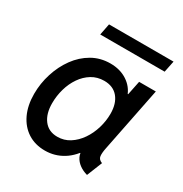

<svg xmlns="http://www.w3.org/2000/svg" viewBox="-163 -815 904 948"><g transform="rotate(30 289.0 -341.0)"><path d="M223.6 7.8Q167.5 7.8 125.7 -19Q84 -45.9 61 -94.7Q38.1 -143.6 38.1 -208.5Q38.1 -268.6 56.2 -325.4Q74.2 -382.3 107.4 -428Q140.6 -473.6 187 -500.2Q233.4 -526.9 290.5 -526.9Q345.7 -526.9 386.2 -500.5Q426.8 -474.1 442.4 -429.2L402.8 -439H481.4L435.5 -411.1L457.5 -519H552.7L479.5 -152.3Q473.6 -124 475.6 -106Q477.5 -87.9 499.5 -79.6L464.4 7.8Q438 0.5 418.5 -13.9Q398.9 -28.3 389.2 -47.9Q379.4 -67.4 382.8 -89.4L425.8 -69.3H338.4L406.7 -107.9Q373 -49.8 326.2 -21Q279.3 7.8 223.6 7.8ZM242.7 -82Q281.2 -82 312.5 -102.1Q343.8 -122.1 366.7 -155.3Q389.6 -188.5 401.9 -229.5Q414.1 -270.5 414.1 -311.5Q414.1 -369.6 386 -403.6Q357.9 -437.5 306.6 -437.5Q267.6 -437.5 236.3 -418.5Q205.1 -399.4 183.1 -367.4Q161.1 -335.4 149.7 -295.4Q138.2 -255.4 138.2 -212.9Q138.2 -153.3 165.5 -117.7Q192.9 -82 242.7 -82ZM174.3 -625.5 187 -690.4H554.7L541.5 -625.5Z"/></g></svg>

Font: Reddit Sans Medium
Style: Italic
Weight: 500
Italic angle: -11.25°
Designer: Stephen Hutchings
Version: Version 1.013